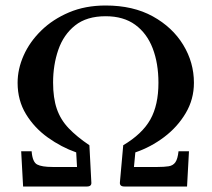

<svg xmlns="http://www.w3.org/2000/svg" viewBox="-20 -678 769 698"><path d="M472 -124 467 -71H553Q577 -71 593 -73.5Q609 -76 617.5 -88Q626 -100 629 -128H667L660 0H432Q414 0 416 -16L428 -150Q497 -191 526.5 -243.5Q556 -296 556 -377Q556 -448 535 -502.5Q514 -557 471.5 -588Q429 -619 364 -619Q295 -619 253 -585.5Q211 -552 192 -497Q173 -442 173 -378Q173 -322 186.5 -282.5Q200 -243 229.5 -212Q259 -181 305 -150L312 -16Q314 0 296 0H64L57 -128H95Q98 -89 115 -80Q132 -71 171 -71H260L257 -124Q203 -143 154 -178Q105 -213 74.5 -263Q44 -313 44 -377Q44 -427 66 -476.5Q88 -526 130 -567Q172 -608 231 -633Q290 -658 364 -658Q464 -658 535.5 -618.5Q607 -579 646 -515Q685 -451 685 -377Q685 -317 655 -266.5Q625 -216 576.5 -179.5Q528 -143 472 -124Z"/></svg>

Font: Libertinus Serif SemiBold
Style: Regular
Weight: 600
Designer: Philipp H. Poll, Khaled Hosny
Foundry: Caleb Maclennan
Version: Version 7.051;RELEASE